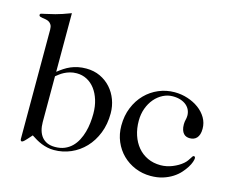

<svg xmlns="http://www.w3.org/2000/svg" viewBox="-102 -879 1260 1035"><g transform="rotate(15 528.0 -361.0)"><path d="M178.2 -402.8Q194.3 -415.5 210.9 -426.5Q227.5 -437.5 245.8 -445.3Q264.2 -453.1 285.2 -457.5Q306.2 -461.9 331.1 -461.9Q374 -461.9 408.9 -445.6Q443.8 -429.2 468.5 -401.6Q493.2 -374 506.6 -337.9Q520 -301.8 520 -262.2Q520 -201.2 500.2 -151.4Q480.5 -101.6 446.8 -66.2Q413.1 -30.8 368.7 -11.5Q324.2 7.8 274.9 7.8Q255.4 7.8 237.8 3.9Q220.2 0 204.3 -6.3Q188.5 -12.7 173.8 -21.2Q159.2 -29.8 145 -39.1Q132.3 -24.9 124 -15.6Q115.7 -6.3 110.4 -1.2Q105 3.9 101.8 5.9Q98.6 7.8 96.2 7.8Q87.9 7.8 87.9 -4.9V-613.8Q87.9 -630.9 82.3 -640.4Q76.7 -649.9 68.4 -654.8Q60.1 -659.7 50 -661.4Q40 -663.1 31.7 -664.3Q23.4 -665.5 17.8 -667.7Q12.2 -669.9 12.2 -675.8Q12.2 -682.6 18.6 -684.3Q24.9 -686 43 -689.7Q61 -693.4 93.5 -701.7Q126 -710 178.2 -730ZM178.2 -122.1Q178.2 -96.7 184.3 -75.9Q190.4 -55.2 202.4 -40.5Q214.4 -25.9 232.7 -17.8Q251 -9.8 275.9 -9.8Q306.2 -9.8 329.3 -19.5Q352.5 -29.3 369.6 -46.1Q386.7 -63 398.4 -85.4Q410.2 -107.9 417.2 -133.1Q424.3 -158.2 427.2 -184.6Q430.2 -210.9 430.2 -235.8Q430.2 -277.8 419.4 -312.3Q408.7 -346.7 389.9 -371.6Q371.1 -396.5 345 -410.2Q318.8 -423.8 288.1 -423.8Q267.6 -423.8 250.7 -418.9Q233.9 -414.1 220.2 -407Q206.5 -399.9 196 -391.8Q185.5 -383.8 178.2 -377.9Z M592.3 -213.9Q592.3 -269.5 611.1 -315.4Q629.9 -361.3 661.9 -393.8Q693.8 -426.3 735.8 -444.1Q777.8 -461.9 824.2 -461.9Q862.3 -461.9 897.5 -450.4Q932.6 -439 960 -418.9Q987.3 -398.9 1003.7 -371.1Q1020 -343.3 1020 -310.1Q1020 -292 1015.9 -279.3Q1011.7 -266.6 1004.4 -258.5Q997.1 -250.5 987.1 -246.8Q977.1 -243.2 965.3 -243.2Q956.1 -243.2 947 -246.3Q938 -249.5 931.2 -257.1Q924.3 -264.6 920.2 -277.1Q916 -289.6 916 -308.1Q916 -316.4 917 -322.3Q918 -328.1 919.2 -333.5Q920.4 -338.9 921.4 -344.2Q922.4 -349.6 922.4 -356.9Q922.4 -374 915.8 -388.7Q909.2 -403.3 896.2 -414.3Q883.3 -425.3 864.3 -431.6Q845.2 -438 820.3 -438Q792 -438 765.9 -424.8Q739.7 -411.6 719.7 -388.2Q699.7 -364.7 688 -332.8Q676.3 -300.8 676.3 -263.2Q676.3 -220.2 688.5 -183.3Q700.7 -146.5 723.4 -119.4Q746.1 -92.3 778.6 -77.1Q811 -62 851.1 -62Q867.7 -62 884.5 -65.4Q901.4 -68.8 917 -75.2Q932.6 -81.5 946.8 -89.8Q960.9 -98.1 972.2 -107.9Q982.9 -117.2 989 -126Q995.1 -134.8 999.3 -141.4Q1003.4 -147.9 1006.1 -151.9Q1008.8 -155.8 1013.2 -155.8Q1021 -155.8 1021 -145Q1021 -138.7 1016.4 -124.8Q1011.7 -110.8 1001.2 -94Q990.7 -77.1 974.6 -59.1Q958.5 -41 935.3 -26.1Q912.1 -11.2 882.1 -1.7Q852.1 7.8 814 7.8Q768.1 7.8 727.5 -9Q687 -25.9 657 -55.4Q627 -85 609.6 -125.7Q592.3 -166.5 592.3 -213.9Z"/></g></svg>

Font: XB Zar
Style: Regular
Weight: 400
Designer: Behnam
Foundry: Irmug
Version: Version 8.005 2009